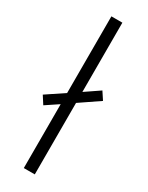

<svg xmlns="http://www.w3.org/2000/svg" viewBox="-207 -796 642 833"><g transform="rotate(30 114.0 -380.0)"><path d="M82 0V-320L19 -278L-6 -317L82 -376V-760H137V-413L209 -462L234 -424L137 -358V0Z"/></g></svg>

Font: Noto Sans Lao SemiCondensed Light
Style: Regular
Weight: 300
Width: 4
Designer: Monotype Design Team
Foundry: Monotype Imaging Inc.
Version: Version 2.003; ttfautohint (v1.8.4.7-5d5b)